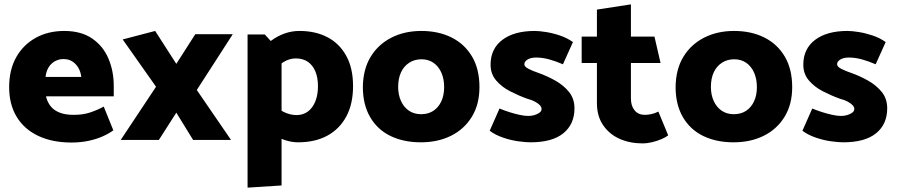

<svg xmlns="http://www.w3.org/2000/svg" viewBox="-20 -642 4114 881"><path d="M502 -200V-247Q502 -316 477.5 -373.5Q453 -431 402.5 -465.5Q352 -500 275 -500Q201 -500 144 -468.5Q87 -437 54.5 -379.5Q22 -322 22 -242Q22 -163 56.5 -106Q91 -49 155.5 -18.5Q220 12 308 12Q349 12 385 4.5Q421 -3 450.5 -16Q480 -29 500 -44L456 -153Q429 -138 395.5 -126.5Q362 -115 319 -115Q279 -115 253 -125.5Q227 -136 212 -155Q197 -174 191 -200ZM189 -289Q192 -315 203 -333Q214 -351 232 -361Q250 -371 271 -371Q295 -371 312 -360Q329 -349 339.5 -331Q350 -313 353 -289Z M709 0 789 -125 866 0H1040L883 -229L1048 -485H876L789 -349L692 -500L543 -461L696 -244L534 0Z M1272 209V-399L1195 -484H1116V219ZM1221 -309Q1253 -340 1280.5 -357Q1308 -374 1337 -374Q1370 -374 1392.5 -358.5Q1415 -343 1427 -314.5Q1439 -286 1439 -246Q1439 -207 1427 -177Q1415 -147 1393 -130.5Q1371 -114 1341 -114Q1311 -114 1281.5 -128.5Q1252 -143 1221 -176L1177 -79Q1198 -51 1226.5 -30.5Q1255 -10 1286.5 0.5Q1318 11 1347 11Q1426 11 1482 -19.5Q1538 -50 1569 -107.5Q1600 -165 1600 -247Q1600 -329 1569 -385.5Q1538 -442 1483 -471Q1428 -500 1354 -500Q1318 -500 1285 -488Q1252 -476 1224.5 -455.5Q1197 -435 1177 -410Z M1911 11Q1832 11 1772 -18Q1712 -47 1678.5 -104.5Q1645 -162 1645 -243Q1646 -324 1680.5 -381Q1715 -438 1775.5 -469Q1836 -500 1913 -500Q1992 -500 2052 -470Q2112 -440 2146 -382.5Q2180 -325 2180 -242Q2180 -163 2145 -106Q2110 -49 2049.5 -19Q1989 11 1911 11ZM1912 -118Q1945 -118 1968.5 -133.5Q1992 -149 2005 -177Q2018 -205 2018 -242Q2018 -279 2005.5 -308Q1993 -337 1969.5 -353.5Q1946 -370 1914 -370Q1882 -370 1857.5 -354Q1833 -338 1820 -310Q1807 -282 1807 -243Q1807 -207 1820 -178.5Q1833 -150 1856.5 -134Q1880 -118 1912 -118Z M2227 -42Q2252 -23 2288.5 -10.5Q2325 2 2359.5 6.5Q2394 11 2414 11Q2514 11 2565 -30.5Q2616 -72 2616 -145Q2616 -189 2591 -220Q2566 -251 2527.5 -272.5Q2489 -294 2449 -308Q2425 -316 2405.5 -326Q2386 -336 2386 -347Q2386 -360 2401 -369Q2416 -378 2440 -378Q2469 -378 2500 -369.5Q2531 -361 2563 -347L2609 -449Q2582 -468 2549.5 -479Q2517 -490 2485.5 -495Q2454 -500 2434 -500Q2339 -500 2285 -459Q2231 -418 2231 -345Q2231 -303 2256.5 -273Q2282 -243 2321 -223Q2360 -203 2399 -189Q2419 -184 2434 -176Q2449 -168 2457 -159.5Q2465 -151 2465 -142Q2465 -132 2455.5 -125Q2446 -118 2432.5 -114Q2419 -110 2404 -110Q2387 -110 2364 -115Q2341 -120 2317.5 -127.5Q2294 -135 2272 -144Z M2983 -474H2875V-622L2719 -598V-474H2649V-353H2719V-169Q2719 -109 2747.5 -67.5Q2776 -26 2823 -5Q2870 16 2930 16Q2949 16 2972 10.5Q2995 5 3015 -3.5Q3035 -12 3046 -21L3001 -130Q2985 -122 2969 -118.5Q2953 -115 2939 -115Q2909 -115 2892 -135.5Q2875 -156 2875 -190V-353H3011Z M3346 11Q3267 11 3207 -18Q3147 -47 3113.5 -104.5Q3080 -162 3080 -243Q3081 -324 3115.5 -381Q3150 -438 3210.5 -469Q3271 -500 3348 -500Q3427 -500 3487 -470Q3547 -440 3581 -382.5Q3615 -325 3615 -242Q3615 -163 3580 -106Q3545 -49 3484.5 -19Q3424 11 3346 11ZM3347 -118Q3380 -118 3403.5 -133.5Q3427 -149 3440 -177Q3453 -205 3453 -242Q3453 -279 3440.5 -308Q3428 -337 3404.5 -353.5Q3381 -370 3349 -370Q3317 -370 3292.5 -354Q3268 -338 3255 -310Q3242 -282 3242 -243Q3242 -207 3255 -178.5Q3268 -150 3291.5 -134Q3315 -118 3347 -118Z M3662 -42Q3687 -23 3723.5 -10.5Q3760 2 3794.5 6.5Q3829 11 3849 11Q3949 11 4000 -30.5Q4051 -72 4051 -145Q4051 -189 4026 -220Q4001 -251 3962.5 -272.5Q3924 -294 3884 -308Q3860 -316 3840.5 -326Q3821 -336 3821 -347Q3821 -360 3836 -369Q3851 -378 3875 -378Q3904 -378 3935 -369.5Q3966 -361 3998 -347L4044 -449Q4017 -468 3984.5 -479Q3952 -490 3920.5 -495Q3889 -500 3869 -500Q3774 -500 3720 -459Q3666 -418 3666 -345Q3666 -303 3691.5 -273Q3717 -243 3756 -223Q3795 -203 3834 -189Q3854 -184 3869 -176Q3884 -168 3892 -159.5Q3900 -151 3900 -142Q3900 -132 3890.5 -125Q3881 -118 3867.5 -114Q3854 -110 3839 -110Q3822 -110 3799 -115Q3776 -120 3752.5 -127.5Q3729 -135 3707 -144Z"/></svg>

Font: Catamaran ExtraBold
Style: Regular
Weight: 800
Designer: Pria Ravichandran
Version: Version 2.000